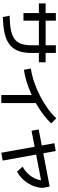

<svg xmlns="http://www.w3.org/2000/svg" viewBox="1044 -1884 911 3040"><g transform="rotate(90 1500.0 -364.5)"><path d="M229 -61Q364 -63 454 -81Q544 -99 597.5 -138.5Q651 -178 674 -244Q697 -310 697 -406V-793H819V-406Q819 -286 788 -201.5Q757 -117 689.5 -63Q622 -9 513 17Q404 43 250 46ZM187 -280V-793H308V-280ZM34 -524V-631H966V-524Z M1066 -397Q1169 -412 1279.5 -449.5Q1390 -487 1497 -541.5Q1604 -596 1696 -662.5Q1788 -729 1854 -800L1934 -719Q1877 -658 1801.5 -600Q1726 -542 1638.5 -491Q1551 -440 1457 -398.5Q1363 -357 1268.5 -328Q1174 -299 1085 -287ZM1485 71V-502H1612V71Z M2051 -408 2030 -521 2934 -695 2956 -582ZM2399 71 2248 -769 2372 -791 2523 49ZM2619 -266Q2667 -291 2707 -328Q2747 -365 2776.5 -409Q2806 -453 2822 -501Q2838 -549 2838 -596L2956 -582Q2954 -522 2934 -462Q2914 -402 2879.5 -347.5Q2845 -293 2799 -250Q2753 -207 2697 -179Z"/></g></svg>

Font: M PLUS 1 Code SemiBold
Style: Regular
Weight: 600
Designer: Coji Morishita
Foundry: UNDERFOREST DESIGN
Version: Version 1.005